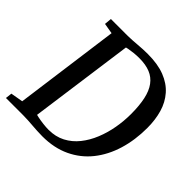

<svg xmlns="http://www.w3.org/2000/svg" viewBox="-198 -920 1097 1097"><g transform="rotate(45 350.0 -371.5)"><path d="M99.5 -743H236.5Q274.5 -744 313.5 -747.5Q352.5 -751 390.5 -751Q471 -751 527.5 -729Q584 -707 619.5 -666.5Q655 -626 671 -571Q687 -516 687 -450Q687 -352 661.5 -268.5Q636 -185 586.5 -123Q537 -61 464 -26.5Q391 8 296.5 8Q275.5 8 254.5 6.8Q233.5 5.5 213 4Q192.5 2.5 172.8 1.2Q153 0 133.5 0H-5.5L-1 -39.5L73.5 -52.5L159.5 -688.5L95.5 -699.5ZM183.5 -22 169.5 -63.5Q180.5 -59 202.8 -54.2Q225 -49.5 250.2 -46.5Q275.5 -43.5 295 -43.5Q351.5 -43.5 395.5 -66.5Q439.5 -89.5 471.5 -129.5Q503.5 -169.5 524.2 -220.5Q545 -271.5 555 -327.8Q565 -384 565 -439.5Q565 -508.5 554.2 -558Q543.5 -607.5 520.2 -639Q497 -670.5 460.8 -685.2Q424.5 -700 373.5 -700Q350.5 -700 329 -697.8Q307.5 -695.5 290.2 -692.2Q273 -689 263 -686L279.5 -719Z"/></g></svg>

Font: Merriweather 28pt Medium
Style: Italic
Weight: 500
Italic angle: -7.8°
Version: Version 2.101